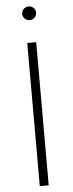

<svg xmlns="http://www.w3.org/2000/svg" viewBox="-61 -942 369 972"><g transform="rotate(-5 123.5 -455.5)"><path d="M146 -727.5V0H100.6V-727.5ZM123 -841.8Q108.9 -841.8 98.4 -852.1Q87.9 -862.3 87.9 -876.5Q87.9 -891.1 98.4 -901.1Q108.9 -911.1 123 -911.1Q138.2 -911.1 148.4 -901.1Q158.7 -891.1 158.7 -876.5Q158.7 -862.3 148.4 -852.1Q138.2 -841.8 123 -841.8Z"/></g></svg>

Font: Inter 17pt ExtraLight
Style: Regular
Weight: 250
Version: Version 4.001;git-66647c0bb